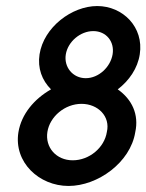

<svg xmlns="http://www.w3.org/2000/svg" viewBox="-20 -605 485 636"><path d="M41 -167C25 -67 110 11 207 11C304 11 412 -67 428 -167C441 -226 417 -276 370 -309C408 -338 436 -379 443 -425C457 -515 387 -585 302 -585C218 -585 125 -515 111 -425C104 -379 119 -339 149 -309C93 -277 51 -227 41 -167ZM137 -168C145 -219 195 -261 250 -261C305 -261 346 -219 334 -168C326 -116 276 -74 221 -74C166 -74 129 -117 137 -168ZM198 -425C205 -467 246 -502 289 -502C332 -502 360 -467 353 -425C346 -383 307 -346 264 -346C221 -346 191 -383 198 -425Z"/></svg>

Font: Charger Sport
Style: BdNrwObl
Weight: 700
Designer: Jasper
Foundry: Cannot Into Space Fonts
Version: Version 1.1